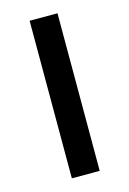

<svg xmlns="http://www.w3.org/2000/svg" viewBox="-89 -572 415 619"><g transform="rotate(-15 119.0 -263.0)"><path d="M73 0V-526H166V0Z"/></g></svg>

Font: Archivo SemiExpanded
Style: Regular
Weight: 400
Width: 6
Designer: Hector Gatti
Foundry: Omnibus-Type
Version: Version 2.001